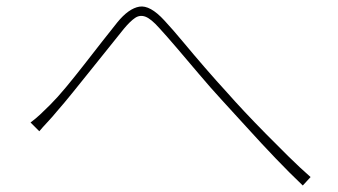

<svg xmlns="http://www.w3.org/2000/svg" viewBox="-20 -628 1040 591"><path d="M74 -251Q89 -262 103 -275Q117 -288 134 -305Q157 -328 183.5 -360Q210 -392 238.5 -428.5Q267 -465 293.5 -499Q320 -533 341 -559Q376 -602 409 -607.5Q442 -613 486 -565Q512 -537 544 -498.5Q576 -460 611.5 -419Q647 -378 681 -341Q702 -317 732.5 -284.5Q763 -252 798 -216.5Q833 -181 868.5 -146Q904 -111 936 -83L912 -57Q872 -95 828 -141Q784 -187 741.5 -234Q699 -281 662 -321Q628 -358 592.5 -400Q557 -442 525 -479.5Q493 -517 470 -542Q445 -570 428 -576.5Q411 -583 396 -573Q381 -563 361 -539Q341 -514 314.5 -481Q288 -448 259.5 -412.5Q231 -377 204 -343.5Q177 -310 155 -285Q142 -269 126.5 -252.5Q111 -236 101 -224Z"/></svg>

Font: Noto Sans HK Thin
Style: Regular
Weight: 100
Designer: Ryoko NISHIZUKA 西塚涼子 (kana, bopomofo & ideographs); Paul D. Hunt (Latin, Greek & Cyrillic); Sandoll Communications 산돌커뮤니
Foundry: Adobe
Version: Version 2.004-H2;hotconv 1.0.118;makeotfexe 2.5.65603